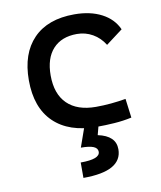

<svg xmlns="http://www.w3.org/2000/svg" viewBox="-85 -595 756 899"><g transform="rotate(-10 293.0 -146.0)"><path d="M342.8 9.8Q210.4 9.8 138.4 -59.8Q66.4 -129.4 66.4 -259.8Q66.4 -386.7 134.5 -457Q202.6 -527.3 329.1 -527.3Q404.8 -527.3 458.7 -499.3Q512.7 -471.2 535.6 -419.9L456.1 -359.9Q434.1 -395.5 399.9 -415Q365.7 -434.6 325.2 -434.6Q252 -434.6 211.4 -390.4Q170.9 -346.2 170.9 -264.6Q170.9 -176.3 218.5 -129.6Q266.1 -83 354.5 -83Q390.6 -83 426.8 -86.4Q462.9 -89.8 497.1 -95.7L508.8 -4.9Q468.8 3.9 426 6.8Q383.3 9.8 342.8 9.8ZM238.8 234.4V161.1Q285.2 161.1 307.9 152.3Q330.6 143.6 330.6 126Q330.6 108.9 311 100.8Q291.5 92.8 251.5 92.8L285.2 -2.9L351.6 2.4L339.4 48.8Q381.3 57.6 402.3 77.9Q423.3 98.1 423.3 130.4Q423.3 182.1 377.4 208.3Q331.5 234.4 238.8 234.4Z"/></g></svg>

Font: Cascadia Code PL
Style: Regular
Weight: 400
Monospace: yes
Designer: Aaron Bell
Foundry: Saja Typeworks
Version: Version 2102.003